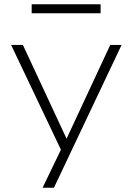

<svg xmlns="http://www.w3.org/2000/svg" viewBox="-20 -697 620 897"><path d="M179 180 273 -15V20L32 -487H87L298 -34H284L495 -487H548L232 180ZM128 -635V-677H450V-635Z"/></svg>

Font: Nunito Sans 10pt SemiExpanded ExtraLight
Style: Regular
Weight: 250
Width: 6
Designer: Vernon Adams
Foundry: Vernon Adams
Version: Version 3.101;gftools[0.9.27]